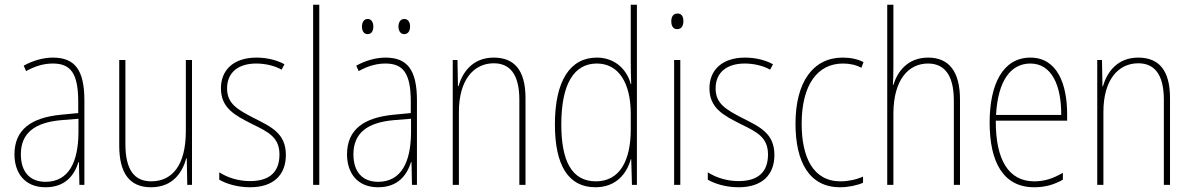

<svg xmlns="http://www.w3.org/2000/svg" viewBox="-20 -780 5030 810"><path d="M203 -537C162 -537 118 -524 80 -503L90 -480C133 -504 170 -512 203 -512C278 -512 310 -471 310 -351V-303L237 -296C113 -284 41 -234 41 -129C41 -53 82 10 172 10C258 10 294 -43 311 -96H313L315 0H336V-356C336 -486 295 -537 203 -537ZM237 -273 311 -279V-220C310 -98 271 -13 172 -13C106 -13 68 -55 68 -129C68 -219 127 -263 237 -273Z M790 -527H764V-227C764 -82 706 -15 618 -15C548 -15 509 -62 509 -173V-527H483V-166C483 -49 527 10 617 10C710 10 749 -53 766 -112H768L770 0H790Z M1186 -126C1186 -218 1124 -245 1051 -282C982 -318 938 -342 938 -407C938 -476 987 -512 1061 -512C1100 -512 1141 -502 1168 -486L1180 -509C1149 -526 1107 -537 1062 -537C963 -537 912 -482 912 -408C912 -324 970 -294 1045 -256C1113 -223 1159 -200 1159 -128C1159 -57 1120 -16 1035 -16C987 -16 941 -30 905 -53V-22C932 -6 979 10 1035 10C1136 10 1186 -44 1186 -126Z M1327 0V-760H1301V0Z M1507 -668C1507 -651 1514 -636 1531 -636C1547 -636 1555 -649 1555 -668C1555 -686 1547 -700 1531 -700C1514 -700 1507 -684 1507 -668ZM1661 -668C1661 -651 1669 -636 1685 -636C1702 -636 1710 -650 1710 -668C1710 -686 1702 -700 1685 -700C1669 -700 1661 -685 1661 -668ZM1606 -537C1565 -537 1521 -524 1483 -503L1493 -480C1536 -504 1573 -512 1606 -512C1681 -512 1713 -471 1713 -351V-303L1640 -296C1516 -284 1444 -234 1444 -129C1444 -53 1485 10 1575 10C1661 10 1697 -43 1714 -96H1716L1718 0H1739V-356C1739 -486 1698 -537 1606 -537ZM1640 -273 1714 -279V-220C1713 -98 1674 -13 1575 -13C1509 -13 1471 -55 1471 -129C1471 -219 1530 -263 1640 -273Z M2063 -537C1974 -537 1931 -475 1914 -416H1912L1910 -527H1890V0H1916V-308C1916 -445 1980 -513 2063 -513C2130 -513 2171 -468 2171 -359V0H2197V-366C2197 -485 2149 -537 2063 -537Z M2492 10C2581 10 2625 -50 2641 -108H2643L2646 0H2667V-760H2641V-511C2641 -483 2642 -456 2643 -425H2641C2627 -481 2579 -537 2498 -537C2385 -537 2321 -439 2321 -255C2321 -82 2378 10 2492 10ZM2494 -15C2392 -15 2348 -101 2348 -255C2348 -425 2401 -512 2498 -512C2590 -512 2641 -430 2641 -300V-234C2641 -100 2593 -15 2494 -15Z M2838 -723C2818 -723 2812 -706 2812 -690C2812 -672 2819 -657 2837 -657C2855 -657 2863 -671 2863 -691C2863 -707 2858 -723 2838 -723ZM2850 -527H2824V0H2850Z M3247 -126C3247 -218 3185 -245 3112 -282C3043 -318 2999 -342 2999 -407C2999 -476 3048 -512 3122 -512C3161 -512 3202 -502 3229 -486L3241 -509C3210 -526 3168 -537 3123 -537C3024 -537 2973 -482 2973 -408C2973 -324 3031 -294 3106 -256C3174 -223 3220 -200 3220 -128C3220 -57 3181 -16 3096 -16C3048 -16 3002 -30 2966 -53V-22C2993 -6 3040 10 3096 10C3197 10 3247 -44 3247 -126Z M3524 10C3559 10 3596 2 3621 -9V-35C3592 -22 3558 -15 3526 -15C3410 -15 3362 -117 3362 -258C3362 -422 3429 -512 3536 -512C3563 -512 3590 -507 3614 -494L3623 -518C3597 -531 3569 -537 3535 -537C3411 -537 3336 -435 3336 -258C3336 -97 3394 10 3524 10Z M3749 -493V-760H3723V0H3749V-299C3749 -447 3815 -512 3895 -512C3960 -512 4004 -469 4004 -356V0H4030V-360C4030 -480 3982 -537 3896 -537C3808 -537 3766 -477 3749 -422H3747C3748 -446 3749 -463 3749 -493Z M4327 -537C4210 -537 4155 -423 4155 -263C4155 -97 4212 10 4343 10C4391 10 4429 -2 4464 -22V-51C4421 -26 4386 -15 4343 -15C4235 -15 4180 -106 4181 -271H4482V-298C4482 -424 4441 -537 4327 -537ZM4327 -512C4418 -512 4458 -417 4457 -295H4182C4190 -440 4244 -512 4327 -512Z M4782 -537C4693 -537 4650 -475 4633 -416H4631L4629 -527H4609V0H4635V-308C4635 -445 4699 -513 4782 -513C4849 -513 4890 -468 4890 -359V0H4916V-366C4916 -485 4868 -537 4782 -537Z"/></svg>

Font: Noto Sans Gujarati Condensed Thin
Style: Regular
Weight: 100
Width: 3
Designer: Jelle Bosma - Monotype Design Team, Universal Thirst
Foundry: Monotype Imaging Inc.
Version: Version 2.106